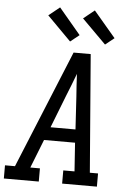

<svg xmlns="http://www.w3.org/2000/svg" viewBox="-73 -1026 736 1073"><g transform="rotate(5 295.0 -490.0)"><path d="M186 0H-10V-74H46L317 -735H413L466 -74H512V0H317V-74H380L369 -234H195L132 -74H186ZM225 -308H365L354 -490Q351 -522 349.5 -554Q348 -586 346 -618Q334 -586 321.5 -554Q309 -522 296 -490ZM488 -795 353 -930 415 -980 538 -835ZM292 -795 158 -930 220 -980 342 -835Z"/></g></svg>

Font: Iosevka HT Extended
Style: Italic
Weight: 400
Width: 7
Italic angle: -9°
Monospace: yes
Designer: Belleve Invis
Foundry: Belleve Invis
Version: Version 32.3.0; ttfautohint (v1.8.4)